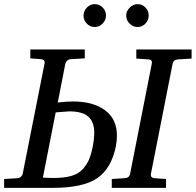

<svg xmlns="http://www.w3.org/2000/svg" viewBox="-42 -911 949 931"><path d="M887 -627 821 -623Q799 -621 795 -602L690 -69Q686 -49 707 -47L763 -43V0H500V-43L563 -47Q585 -48 589 -69L694 -602Q698 -622 678 -623L619 -627V-671H887ZM525 -251Q525 -232 520 -202Q498 -94 429.5 -47Q361 0 212 0H-22V-43L43 -47Q53 -48 60 -54.5Q67 -61 68 -68L174 -603Q178 -621 157 -624L105 -628V-671H369V-628L300 -624Q290 -623 283.5 -616.5Q277 -610 275 -603L238 -414Q283 -419 312 -419Q411 -419 468.5 -375.5Q526 -332 525 -251ZM415 -270Q414 -322 385 -346.5Q356 -371 293 -371L228 -366L166 -50Q191 -48 216 -48Q268 -48 302.5 -57.5Q337 -67 357.5 -89Q378 -111 389 -136Q400 -161 408 -202Q415 -238 415 -270ZM570 -836Q570 -857 587 -874Q604 -891 625 -891Q647 -891 663 -875Q679 -859 679 -836Q679 -813 663 -796.5Q647 -780 625 -780Q603 -780 586.5 -796.5Q570 -813 570 -836ZM472 -836Q472 -813 455.5 -796.5Q439 -780 417 -780Q395 -780 379 -796.5Q363 -813 363 -835Q363 -857 379 -874Q395 -891 417 -891Q440 -891 456 -874.5Q472 -858 472 -836Z"/></svg>

Font: Veleka
Style: Italic
Weight: 400
Italic angle: -12°
Designer: Stefan Peev, Context Ltd, 2016; SIL International, 1997-2014.
Foundry: Stefan Peev, Context Ltd, 2016
Version: Version 1.000